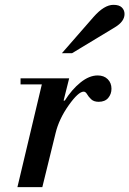

<svg xmlns="http://www.w3.org/2000/svg" viewBox="-20 -774 535 794"><path d="M65 -425V-450H266L243 -358H248Q277 -404 313 -433Q349 -462 384 -462Q410 -462 425.5 -446.5Q441 -431 441 -407Q441 -385 427.5 -369Q414 -353 388 -353Q368 -353 357 -363.5Q346 -374 340 -384.5Q334 -395 326 -395Q304 -395 264 -338.5Q224 -282 210 -224L155 0H52L153 -425ZM455 -661 278 -554H236L367 -704Q411 -754 449 -754Q473 -754 484 -743Q495 -732 495 -716Q495 -685 455 -661Z"/></svg>

Font: Libre Bodoni
Style: Italic
Weight: 400
Italic angle: -13°
Designer: Pablo Impallari, Rodrigo Fuenzalida
Foundry: Pablo Impallari, Rodrigo Fuenzalida
Version: Version 1.001